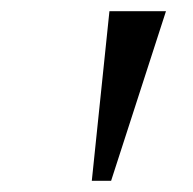

<svg xmlns="http://www.w3.org/2000/svg" viewBox="-20 -842 344 343"><path d="M276.5 -822 178.5 -519H144L175.5 -822Z"/></svg>

Font: Merriweather 24pt SemiCondensed Light
Style: Italic
Weight: 300
Width: 4
Italic angle: -7.8°
Designer: Eben Sorkin
Foundry: Eben Sorkin
Version: Version 2.101